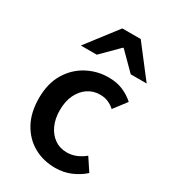

<svg xmlns="http://www.w3.org/2000/svg" viewBox="-185 -836 833 940"><g transform="rotate(30 231.0 -366.0)"><path d="M280 12Q212 12 158 -18.5Q104 -49 72.5 -106.5Q41 -164 41 -245Q41 -327 75 -384.5Q109 -442 165.5 -472.5Q222 -503 287 -503Q334 -503 369.5 -487.5Q405 -472 431 -448L376 -376Q360 -391 339.5 -400Q319 -409 293 -409Q254 -409 224 -388.5Q194 -368 176.5 -331.5Q159 -295 159 -245Q159 -196 176 -159.5Q193 -123 222.5 -102.5Q252 -82 291 -82Q320 -82 345.5 -93Q371 -104 391 -121L438 -50Q407 -22 366.5 -5Q326 12 280 12ZM90 -570 224 -744H328L462 -570H372L278 -664H274L180 -570Z"/></g></svg>

Font: Source Sans 3 SemiBold
Style: Regular
Weight: 600
Designer: Paul D. Hunt
Foundry: Adobe
Version: Version 3.046;hotconv 1.0.118;makeotfexe 2.5.65603